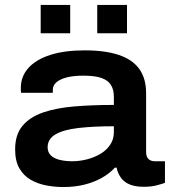

<svg xmlns="http://www.w3.org/2000/svg" viewBox="-20 -742 688 774"><path d="M235 12Q201 12 166.5 5.5Q132 -1 103.5 -17.5Q75 -34 58 -63.5Q41 -93 41 -140Q41 -199 70.5 -234.5Q100 -270 153.5 -288.5Q207 -307 280 -313Q353 -319 439 -319V-352Q439 -380 427.5 -399Q416 -418 389.5 -427.5Q363 -437 316 -437Q275 -437 247.5 -429.5Q220 -422 206.5 -409.5Q193 -397 193 -381V-368H65Q64 -373 64 -377.5Q64 -382 64 -388Q64 -434 94.5 -468Q125 -502 182.5 -520.5Q240 -539 321 -539Q404 -539 459 -520.5Q514 -502 541.5 -464Q569 -426 569 -366V-129Q569 -110 578.5 -101Q588 -92 604 -92H645V-5Q635 -1 612.5 5Q590 11 560 11Q525 11 502.5 1.5Q480 -8 467.5 -25.5Q455 -43 450 -66H443Q421 -42 389.5 -24.5Q358 -7 319.5 2.5Q281 12 235 12ZM271 -92Q302 -92 332 -100Q362 -108 386 -122.5Q410 -137 424.5 -159Q439 -181 439 -208V-233Q356 -233 296 -226Q236 -219 204 -200.5Q172 -182 172 -148Q172 -128 185 -115.5Q198 -103 220.5 -97.5Q243 -92 271 -92ZM144 -608V-722H263V-608ZM372 -608V-722H492V-608Z"/></svg>

Font: Archivo SemiBold SemiExpanded
Style: Regular
Weight: 600
Width: 6
Version: Version 2.001